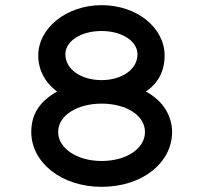

<svg xmlns="http://www.w3.org/2000/svg" viewBox="-20 -720 787 743"><path d="M373 3C533 3 646 -92 646 -209C646 -265 617 -318 567 -352C560 -357 552 -362 544 -366C547 -368 550 -370 553 -372C590 -399 617 -443 617 -505C617 -612 511 -700 373 -700C238 -700 128 -612 128 -505C128 -448 156 -401 192 -373C195 -370 198 -368 201 -366C196 -363 191 -360 186 -357C137 -325 101 -282 101 -209C101 -92 217 3 373 3ZM373 -410C295 -410 233 -451 233 -510C233 -560 292 -600 373 -600C453 -600 512 -560 512 -510C512 -451 451 -410 373 -410ZM373 -97C277 -97 205 -147 205 -209C205 -274 280 -319 373 -319C468 -319 541 -274 541 -209C541 -145 469 -97 373 -97Z"/></svg>

Font: Lexend Peta
Style: Regular
Weight: 400
Designer: Bonnie Shaver-Troup, Thomas Jockin
Foundry: Lexend
Version: Version 1.007